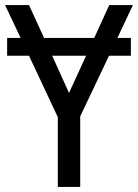

<svg xmlns="http://www.w3.org/2000/svg" viewBox="-20 -734 542 754"><path d="M494 -585V-515H408L295 -277V0H207V-274L94 -515H8V-585H61L0 -714H94L153 -585H350L409 -714H502L441 -585ZM251 -369 318 -515H185Z"/></svg>

Font: Noto Sans SemiCondensed
Style: Regular
Weight: 400
Width: 4
Designer: Monotype Design Team
Foundry: Monotype Imaging Inc.
Version: Version 2.013; ttfautohint (v1.8.4.7-5d5b)